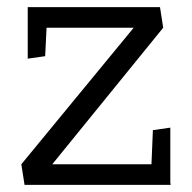

<svg xmlns="http://www.w3.org/2000/svg" viewBox="-20 -520 540 540"><path d="M58 -500H430L439 -442L127 -58H406L410 -154L459 -161V-7L460 0H49L40 -58L356 -442H111L107 -362L58 -355Z"/></svg>

Font: Antic Slab
Style: Regular
Weight: 400
Designer: Santiago Orozco
Foundry: Santiago Orozco
Version: Version 001.002